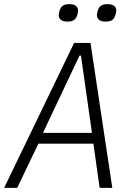

<svg xmlns="http://www.w3.org/2000/svg" viewBox="-22 -905 642 925"><path d="M458 0 428 -213H163L61 0H-2L335 -698H414L519 0ZM368 -637H361L185 -265H421ZM303 -801Q280 -801 270.5 -810Q261 -819 261 -830Q261 -839 264 -850Q268 -867 278.5 -876Q289 -885 312 -885Q335 -885 344.5 -876Q354 -867 354 -856Q354 -846 351 -836Q347 -819 336.5 -810Q326 -801 303 -801ZM487 -801Q464 -801 454.5 -810Q445 -819 445 -830Q445 -839 448 -850Q452 -867 462.5 -876Q473 -885 496 -885Q519 -885 528.5 -876Q538 -867 538 -856Q538 -846 535 -836Q531 -819 520.5 -810Q510 -801 487 -801Z"/></svg>

Font: IBM Plex Mono Light
Style: Italic
Weight: 300
Italic angle: -9°
Monospace: yes
Designer: Mike Abbink, Paul van der Laan, Pieter van Rosmalen
Foundry: Bold Monday
Version: Version 2.3